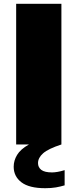

<svg xmlns="http://www.w3.org/2000/svg" viewBox="-20 -760 408 1010"><path d="M65 0V-740H303V0ZM218 230Q133.5 230 92.8 199Q52 168 52 117Q52 84.5 70 54.8Q88 25 130.5 1Q173 -23 247 -39L303 0Q234 22.5 207 46.2Q180 70 180 98Q180 120.5 197.5 133.8Q215 147 254 147Q266 147 282.5 144.2Q299 141.5 320 135V215Q298.5 221.5 274 225.8Q249.5 230 218 230Z"/></svg>

Font: Encode Sans Expanded Expanded Black
Style: Regular
Weight: 900
Width: 7
Designer: Multiple Designers
Foundry: Impallari Type
Version: Version 3.000; ttfautohint (v1.8.3) -l 8 -r 50 -G 200 -x 14 